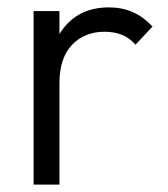

<svg xmlns="http://www.w3.org/2000/svg" viewBox="-20 -500 454 520"><path d="M71 0V-470H141V0ZM141 -274 112 -287Q112 -376 155.5 -428Q199 -480 275 -480Q310 -480 339 -467.5Q368 -455 393 -428L347 -379Q330 -398 309.5 -406Q289 -414 263 -414Q209 -414 175 -378.5Q141 -343 141 -274Z"/></svg>

Font: Outfit Thin Light
Style: Regular
Weight: 300
Version: Version 1.100;gftools[0.9.27]